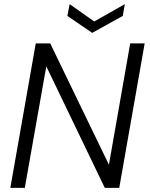

<svg xmlns="http://www.w3.org/2000/svg" viewBox="-20 -909 726 929"><path d="M680 -699 557 0H487L204 -588L100 0H30L153 -699H223L507 -112L610 -699ZM584 -889 574 -832 426 -750 306 -832 317 -889 436 -805Z"/></svg>

Font: SVN-Poppins Light
Style: Italic
Weight: 300
Italic angle: -10°
Designer: Ninad Kale (Devanagari), Jonny Pinhorn (Latin)
Foundry: Indian Type Foundry
Version: Version 3.002 2017; ttfautohint (v1.8.3)